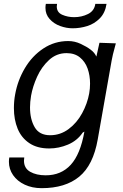

<svg xmlns="http://www.w3.org/2000/svg" viewBox="-20 -773 640 1001"><path d="M26.5 70.5Q26.5 58 28.5 48H106.5Q105 57 105 64.5Q105 104 137.2 122.5Q169.5 141 218.5 141Q298.5 141 348.8 86.2Q399 31.5 420 -87L411 -81.5Q382.5 -39.5 334.5 -19.2Q286.5 1 236.5 1Q174 1 132.8 -26.8Q91.5 -54.5 72 -102Q52.5 -149.5 52.5 -209.5Q52.5 -246.5 59 -281Q72 -354 109.8 -417.8Q147.5 -481.5 206 -520.2Q264.5 -559 336 -559Q369.5 -559 401 -544.2Q432.5 -529.5 452 -514.5Q464 -505.5 470.8 -497Q477.5 -488.5 482.5 -478L498.5 -550L584 -547L580.5 -534Q566.5 -484 562 -457L489.5 -46Q466 88 393.2 148Q320.5 208 197 208Q148 208 109 189.8Q70 171.5 48.2 140Q26.5 108.5 26.5 70.5ZM445 -286Q449.5 -311 449.5 -337Q449.5 -379.5 436.8 -415.5Q424 -451.5 396.5 -473.8Q369 -496 327 -496Q274.5 -496 235.5 -460Q196.5 -424 173.5 -373Q150.5 -322 142 -274Q136.5 -241 136.5 -213Q136.5 -151.5 160.8 -109.8Q185 -68 241.5 -68Q294.5 -68 337.8 -100.2Q381 -132.5 408.2 -182.8Q435.5 -233 445 -286ZM217 -732Q217 -743 219 -753H277.5Q276 -745.5 276 -739.5Q276 -708.5 304.5 -696Q333 -683.5 366.5 -683.5Q406 -683.5 439 -700Q472 -716.5 477 -753H535.5Q528.5 -706 500.5 -677.5Q472.5 -649 435 -637.2Q397.5 -625.5 358.5 -625.5Q326 -625.5 293.2 -637.5Q260.5 -649.5 238.8 -673.8Q217 -698 217 -732Z"/></svg>

Font: JuliaMono
Style: Italic
Weight: 400
Italic angle: -9°
Monospace: yes
Designer: cormullion
Foundry: corm
Version: Version 0.057; ttfautohint (v1.8.4)